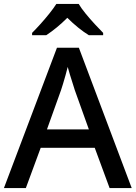

<svg xmlns="http://www.w3.org/2000/svg" viewBox="-20 -961 694 981"><path d="M540 0 464 -206H188L112 0H0L271 -717H383L653 0ZM362 -501Q359 -512 351.5 -534.5Q344 -557 337 -580.5Q330 -604 326 -619Q321 -599 314.5 -575.5Q308 -552 302 -532.5Q296 -513 292 -501L220 -300H434ZM382 -941Q395 -919 417.5 -891.5Q440 -864 464.5 -837.5Q489 -811 507 -793V-781H434Q408 -797 379.5 -820Q351 -843 324 -870Q297 -843 269.5 -820.5Q242 -798 216 -781H144V-793Q163 -812 186.5 -838Q210 -864 232 -891.5Q254 -919 268 -941Z"/></svg>

Font: Noto Sans Cham Medium
Style: Regular
Weight: 500
Version: Version 2.002